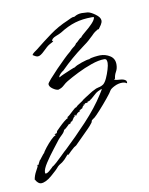

<svg xmlns="http://www.w3.org/2000/svg" viewBox="-114 -267 460 592"><g transform="rotate(-10 116.5 28.5)"><path d="M-32 276Q-37 276 -42 271.5Q-47 267 -49 262H-50Q-48 249 -41 236.5Q-34 224 -33 220H-36L-33 218L-31 219Q-29 216 -26.5 210Q-24 204 -21 203L-20 201L-9 187H-8Q-6 182 3 170.5Q12 159 22 149Q32 139 36 139L37 137V136H35Q33 134 42 132L44 126Q47 123 55 115Q63 107 71.5 100Q80 93 83 93V89Q89 86 100 75Q111 64 115 64Q118 60 128.5 53.5Q139 47 140 45Q141 44 149 39Q157 34 165.5 28.5Q174 23 177 22Q185 17 193.5 15.5Q202 14 209 9Q215 4 220.5 -8Q226 -20 230 -33.5Q234 -47 234 -54Q234 -59 232.5 -63Q231 -67 225 -67Q208 -67 185 -59Q162 -51 140 -40Q118 -29 103 -20Q96 -16 88.5 -9Q81 -2 73 0Q72 1 70 1Q63 1 53 -6Q43 -13 43 -21Q43 -24 53.5 -36Q64 -48 78.5 -63Q93 -78 105.5 -90Q118 -102 122 -105Q126 -108 129 -111.5Q132 -115 136 -118Q139 -120 142 -122.5Q145 -125 147 -128Q147 -128 147.5 -128.5Q148 -129 148 -130Q152 -132 158 -138.5Q164 -145 167 -145Q171 -151 183 -160.5Q195 -170 205.5 -181Q216 -192 217 -200Q215 -201 210 -201Q181 -201 157.5 -194Q134 -187 109 -171Q104 -168 91 -163Q78 -158 77 -150H81L78 -147L67 -141Q60 -137 47 -124Q34 -111 26 -111Q22 -111 17.5 -113.5Q13 -116 10 -118Q13 -123 17.5 -126Q22 -129 26 -132Q52 -153 78 -172Q104 -191 135 -204Q140 -206 145.5 -209Q151 -212 158 -212Q169 -219 182 -219Q187 -219 191.5 -218.5Q196 -218 200 -218Q209 -217 223.5 -206.5Q238 -196 238 -186Q238 -180 233.5 -173Q229 -166 225 -161H222Q210 -154 206.5 -150Q203 -146 194 -138Q188 -132 181 -126.5Q174 -121 167 -116Q148 -102 130.5 -87Q113 -72 96 -55L95 -54Q91 -52 86.5 -47.5Q82 -43 80 -39V-36H81Q83 -38 94.5 -43Q106 -48 118 -53Q130 -58 132 -58Q138 -63 155.5 -69Q173 -75 180 -75Q185 -78 197 -79.5Q209 -81 215 -81Q232 -81 246 -72Q260 -63 260 -45Q260 -32 254.5 -22.5Q249 -13 248 -2L245 -1L246 0V1Q251 3 262.5 3.5Q274 4 280 9Q282 10 282.5 14.5Q283 19 281 18Q276 14 267 14Q255 14 243 20Q231 26 228 31Q225 37 211.5 53.5Q198 70 184 85.5Q170 101 165 105Q164 106 162 107Q160 108 158 110Q155 111 154.5 114.5Q154 118 152 120Q149 124 145.5 128Q142 132 139 135Q128 146 116.5 157.5Q105 169 94 180Q93 181 90 182.5Q87 184 85 186Q80 190 75.5 194.5Q71 199 66 204L63 203Q59 207 55.5 211.5Q52 216 47 220Q43 224 37.5 227Q32 230 28 234Q20 244 1 260Q-18 276 -32 276ZM-13 249Q-8 249 -0.5 242.5Q7 236 10 233H9Q15 230 25 221Q35 212 45.5 201.5Q56 191 62 186Q95 155 132 115.5Q169 76 193 38Q195 34 198 30Q201 26 202 22H201Q188 27 182 32Q176 37 166 46Q165 47 163 48Q161 49 160 51Q156 51 155 53L153 52V53L151 56Q150 57 149.5 56.5Q149 56 149 56Q142 56 142 60H139L137 61V62L138 61H139L140 62Q135 63 133 70Q132 71 129 72Q126 73 125 75L123 74Q123 74 123 74.5Q123 75 123 74L124 78Q120 79 116 82Q112 85 111 89L107 88L108 85L105 88L106 91L103 92L95 104L89 106V107H90L91 109H90Q89 110 86 111Q83 112 81 113V114Q80 115 74 120.5Q68 126 66 126Q64 133 56.5 140Q49 147 44 153Q38 161 23.5 179.5Q9 198 -3 216.5Q-15 235 -15 245Q-15 249 -13 249Z"/></g></svg>

Font: Qwitcher Grypen
Style: Regular
Weight: 400
Designer: Robert E. Leuschke
Foundry: Robert E. Leuschke
Version: Version 1.100; ttfautohint (v1.8.3)